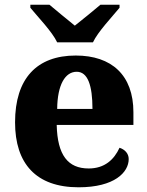

<svg xmlns="http://www.w3.org/2000/svg" viewBox="-20 -786 626 816"><path d="M223 -606H375C396 -651 457 -715 488 -753V-766H407C383 -745 328 -701 298 -677C268 -701 215 -745 190 -766H109V-753C140 -715 202 -651 223 -606ZM314 10C467 10 527 -54 527 -110C527 -134 510 -151 488 -158C465 -108 425 -70 357 -70C269 -70 224 -126 221 -255H547V-309C547 -467 454 -550 302 -550C137 -550 44 -453 44 -266C44 -91 133 10 314 10ZM373 -323H223C224 -426 257 -481 306 -481C353 -481 373 -423 373 -323Z"/></svg>

Font: Noto Serif Gurmukhi ExtraBold
Style: Regular
Weight: 800
Designer: Vaibhav Singh and the Monotype Design Team
Foundry: Monotype Imaging Inc.
Version: Version 2.004